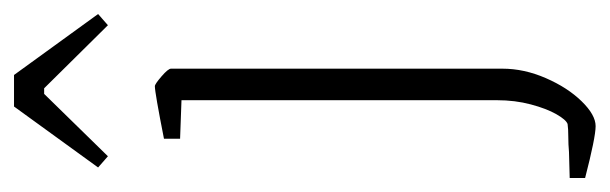

<svg xmlns="http://www.w3.org/2000/svg" viewBox="-353 -375 870 274"><g transform="rotate(-90 82.0 -238.0)"><path d="M-35 162V140L2 139Q13 138 24 138Q35 138 42 137Q48 135 56 121Q64 107 70 84.5Q76 62 76 36V-414L21 -416V-439Q87 -452 96 -452Q99 -452 110 -442.5Q121 -433 121 -429V44Q121 75 107.5 106Q94 137 74.5 157Q55 177 39 177Q23 177 -35 162ZM-20 -533 67 -653H112L199 -533L183 -519L93 -610H85L-4 -519Z"/></g></svg>

Font: Grenze ExtraLight
Style: Regular
Weight: 275
Designer: Renata Polastri
Foundry: Omnibus-Type
Version: Version 1.002; ttfautohint (v1.8)